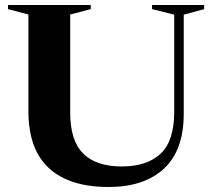

<svg xmlns="http://www.w3.org/2000/svg" viewBox="-20 -735 848 767"><path d="M676 -288.5V-676.5L587.5 -698.5V-715H795.5V-698.5L714 -676.5V-280.5Q714 -134.5 634.8 -61.2Q555.5 12 414 12Q257 12 175.2 -63.5Q93.5 -139 93.5 -291V-677L12 -698.5V-715H342.5V-698.5L260.5 -677V-284.5Q260.5 -173.5 312.2 -121.8Q364 -70 466.5 -70Q567 -70 621.5 -121Q676 -172 676 -288.5Z"/></svg>

Font: Newsreader Display SemiBold
Style: Regular
Weight: 600
Designer: Hugues Gentile
Foundry: Production Type
Version: Version 1.001